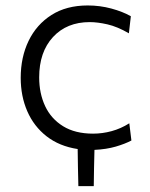

<svg xmlns="http://www.w3.org/2000/svg" viewBox="-20 -526 537 686"><path d="M260 139Q259 106 258.5 72.8Q258 39.5 257.5 6.5Q192 -3.5 146.5 -39Q101 -74.5 77.5 -128.5Q54 -182.5 54 -248Q54 -321.5 82.2 -380Q110.5 -438.5 164 -472.5Q217.5 -506.5 293.5 -506.5Q337 -506.5 377.8 -495.5Q418.5 -484.5 447.5 -468L440.5 -407Q399 -431 363.8 -439Q328.5 -447 300.5 -447Q218.5 -447 169.2 -393.5Q120 -340 120 -249.5Q120 -192.5 141.2 -147Q162.5 -101.5 205.5 -75Q248.5 -48.5 312.5 -48.5Q346 -48.5 379 -57.5Q412 -66.5 442 -85.5L449.5 -24Q427 -12 393.5 -2.2Q360 7.5 317.5 9.5Q316.5 42 316 74.2Q315.5 106.5 315 139Z"/></svg>

Font: Commissioner Light
Style: Regular
Weight: 300
Designer: Kostas Bartsokas
Foundry: Kostas Bartsokas
Version: Version 1.000; ttfautohint (v1.8.3)